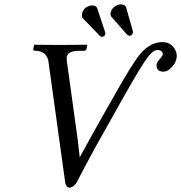

<svg xmlns="http://www.w3.org/2000/svg" viewBox="-20 -852 834 884"><path d="M357.9 -789.1Q363.3 -814.9 389.2 -824.2Q397.9 -827.1 406.7 -827.1Q421.9 -826.2 427.2 -814.9L463.4 -706.1Q465.3 -698.7 464.8 -694.8Q461.4 -683.1 449.2 -682.1Q444.3 -683.1 441.4 -685.1L360.4 -769Q356 -776.9 357.9 -789.1ZM489.7 -793.9Q495.1 -819.3 523.4 -829.6Q530.8 -832 535.6 -832Q555.2 -831.1 560.1 -819.8L591.3 -710Q592.3 -705.1 591.8 -699.2Q587.9 -688.5 576.2 -687Q569.8 -688 563.5 -694.3L492.7 -774.9Q487.3 -781.7 489.7 -793.9ZM727.1 -658.2Q767.1 -658.2 786.1 -624Q796.9 -603.5 792.5 -582Q786.1 -552.7 759.3 -532.2Q745.6 -522 732.9 -522Q701.2 -522 700.7 -550.3Q700.7 -555.7 702.1 -560.1Q703.6 -566.4 721.2 -586.9Q728.5 -595.7 730 -602.1Q728.5 -620.1 706.1 -622.1Q686 -622.1 662.6 -591.8Q627.4 -545.9 541 -391.1Q541 -391.1 418.5 -172.9Q373 -89.8 332.5 -11.2Q317.9 10.7 300.3 12.2Q283.7 10.3 280.3 -11.2L202.6 -571.8Q192.9 -616.2 145.5 -618.2H139.2Q132.8 -620.1 133.3 -626L137.2 -645L139.2 -646Q140.1 -646 255.9 -645L380.4 -646L382.3 -645L377.9 -626Q375 -618.7 368.2 -618.2H341.3Q293.9 -617.2 287.6 -591.8Q286.6 -586.4 287.6 -571.8L336.9 -215.8L347.2 -127.9Q373 -175.8 411.4 -244.4Q449.7 -313 475.1 -357.4L500.5 -401.9Q591.8 -565.4 628.9 -607.4Q673.8 -657.7 727.1 -658.2Z"/></svg>

Font: Linux Biolinum Capitals O
Style: Italic Samll Caps
Weight: 400
Italic angle: -12°
Designer: Philipp H. Poll
Foundry: Philipp H. Poll
Version: Version 0.6.2